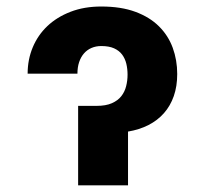

<svg xmlns="http://www.w3.org/2000/svg" viewBox="-20 -558 616 578"><path d="M284.8 -538.4Q344.5 -538.4 387.6 -522.4Q430.8 -506.4 458.6 -478.7Q486.5 -451 500 -414.1Q513.5 -377.1 513.5 -335.2Q513.5 -298.3 503.2 -268.8Q492.9 -239.3 473.7 -217.5Q454.5 -195.7 427 -181.6Q399.5 -167.6 365.4 -161.9V0H215.2V-239.3H271Q298.7 -239.3 316.8 -247.3Q334.9 -255.3 345.2 -268.5Q355.5 -281.6 359.7 -298.5Q364 -315.3 364 -333.1Q364 -350.5 360.3 -366.1Q356.5 -381.7 347.7 -393.6Q338.8 -405.5 323.5 -412.5Q308.2 -419.4 284.8 -419.4Q268.8 -419.4 255.5 -413.7Q242.2 -408 232.8 -397.2Q223.4 -386.4 218.2 -370.9Q213.1 -355.5 213.1 -336.3H63.2Q63.2 -378.6 78.5 -415.3Q93.8 -452.1 122.5 -479.4Q151.3 -506.7 192.3 -522.5Q233.3 -538.4 284.8 -538.4Z"/></svg>

Font: Cannonade
Style: Bold
Weight: 700
Designer: Rasmus Andersson
Foundry: rsms
Version: Version 3.012;git-f93a4a705